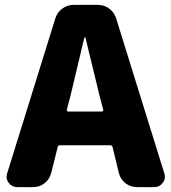

<svg xmlns="http://www.w3.org/2000/svg" viewBox="-20 -764 699 784"><path d="M252.9 -316.4Q252 -313.5 253.9 -311Q255.9 -308.6 258.8 -308.6H395.5Q398.4 -308.6 400.4 -311Q402.3 -313.5 401.4 -316.4L386.7 -372.1Q377 -411.1 357.4 -492.7Q337.9 -574.2 329.1 -609.4Q328.1 -611.3 326.2 -611.3Q324.2 -611.3 324.2 -609.4Q285.2 -443.4 267.6 -372.1ZM538.1 0Q512.7 0 492.7 -15.6Q472.7 -31.2 465.8 -55.7L439.5 -164.1Q437.5 -170.9 429.7 -170.9H224.6Q216.8 -170.9 215.8 -164.1L188.5 -55.7Q181.6 -31.2 161.6 -15.6Q141.6 0 116.2 0H49.8Q28.3 0 15.6 -17.6Q6.8 -28.3 6.8 -42Q6.8 -47.9 8.8 -54.7L206.1 -689.5Q213.9 -713.9 234.4 -729Q254.9 -744.1 281.2 -744.1H379.9Q405.3 -744.1 425.8 -729Q446.3 -713.9 454.1 -689.5L651.4 -54.7Q653.3 -47.9 653.3 -42Q653.3 -28.3 644.5 -17.6Q631.8 0 610.4 0Z"/></svg>

Font: Gen Jyuu Gothic Heavy
Style: Bold
Weight: 900
Designer: [Source Han Sans]
Ryoko NISHIZUKA  (kana & ideographs); Paul D. Hunt (Latin, Greek & Cyrillic); Wenlong ZHANG  (bopomofo
Version: Version 1.002.20150607